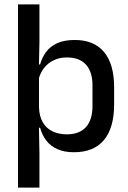

<svg xmlns="http://www.w3.org/2000/svg" viewBox="-20 -682 583 874"><path d="M316.5 11Q273 11 241.8 -2.8Q210.5 -16.5 191 -41.8Q171.5 -67 162.5 -100.5H130L157.5 -193Q159 -152 175 -124.8Q191 -97.5 219.2 -84Q247.5 -70.5 284.5 -70.5Q341 -70.5 371 -103.2Q401 -136 401 -199.5V-293Q401 -355.5 371.2 -388Q341.5 -420.5 284.5 -420.5Q250.5 -420.5 224 -407.5Q197.5 -394.5 180.2 -372.2Q163 -350 156 -321.5L133 -388.5H162.5Q171 -419.5 189.2 -444.8Q207.5 -470 239.5 -485Q271.5 -500 320.5 -500Q408 -500 453.8 -445Q499.5 -390 499.5 -284.5V-207Q499.5 -100.5 453.5 -44.8Q407.5 11 316.5 11ZM62 172V-662H159.5V-489L157 -374.5L157.5 -342.5V-141.5L157 -121.5L159.5 17V172Z"/></svg>

Font: Anek Gurmukhi Medium Medium
Style: Regular
Weight: 500
Version: Version 1.003